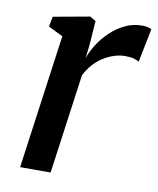

<svg xmlns="http://www.w3.org/2000/svg" viewBox="-69 -618 555 673"><g transform="rotate(10 208.5 -281.5)"><path d="M48 0 114 -477.5 62 -503 69 -539 198.5 -562.5 219.5 -550 213 -461 207.5 -416Q216 -440.5 232.5 -466.5Q249 -492.5 272 -514.2Q295 -536 323.2 -549.5Q351.5 -563 384 -563Q394 -563 403.5 -561Q413 -559 417 -555.5L393 -436Q388 -440 375.2 -443.8Q362.5 -447.5 343.5 -447.5Q324.5 -447.5 304.8 -441.2Q285 -435 266.2 -423.2Q247.5 -411.5 232 -394Q216.5 -376.5 205.5 -354.5L156.5 0Z"/></g></svg>

Font: Merriweather 28pt Medium
Style: Italic
Weight: 500
Italic angle: -7.8°
Version: Version 2.101